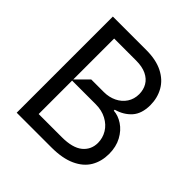

<svg xmlns="http://www.w3.org/2000/svg" viewBox="-191 -877 1027 1027"><g transform="rotate(45 323.0 -363.5)"><path d="M85.9 0V-727.3H340.2Q413.4 -727.3 463.4 -701.9Q513.5 -676.5 538.2 -632.6Q562.9 -588.8 563.2 -534.1Q562.9 -469.1 530.4 -432.9Q497.9 -396.7 445.3 -382.1V-375Q480.1 -372.9 513.8 -350.7Q547.6 -328.5 569.6 -288Q591.6 -247.5 591.6 -193.2Q591.3 -136.4 565.7 -93Q540.1 -49.7 485.8 -24.9Q431.5 0 348.7 0ZM174 -339.5 242.2 -407.7H337.4Q376.8 -407.7 409.3 -423.5Q441.8 -439.3 460.6 -467.9Q479.4 -496.4 479.4 -534.1Q479 -567.1 464 -593Q448.9 -619 417.8 -634.1Q386.7 -649.1 340.2 -649.1H174ZM348.7 -78.1Q430 -78.1 468.8 -109.7Q507.5 -141.3 507.8 -193.2Q507.5 -230.5 488.5 -261.9Q469.5 -293.3 434.1 -312.1Q398.8 -331 353 -331H174V-78.1Z"/></g></svg>

Font: Riot Sans
Style: Regular
Weight: 400
Designer: Rasmus Andersson
Foundry: rsms
Version: Version 4.001